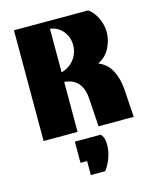

<svg xmlns="http://www.w3.org/2000/svg" viewBox="-116 -632 746 928"><g transform="rotate(-15 257.5 -168.0)"><path d="M44 0V-554H416Q442 -535 458.5 -500.5Q475 -466 475 -430Q475 -390 455.5 -351.5Q436 -313 398 -295V-293Q440 -275 461 -235Q482 -195 486 -139L495 0H319L310 -139Q304 -243 214 -250V0ZM214 -298Q254 -309 278 -340Q302 -371 302 -411Q302 -452 277.5 -481.5Q253 -511 214 -516ZM222 218V148H189V42H318Q326 49 331 61.5Q336 74 336 96Q336 128 325 159.5Q314 191 294 218Z"/></g></svg>

Font: Tac One
Style: Regular
Weight: 400
Designer: Oluseyi Olusanya, David Udoh, Eyiyemi Adegbite, Mirko Velimirović
Version: Version 1.003; ttfautohint (v1.8.4.7-5d5b)